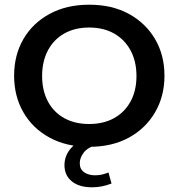

<svg xmlns="http://www.w3.org/2000/svg" viewBox="-20 -614 759 816"><path d="M359 10Q263 10 191 -29Q119 -68 79.5 -136.5Q40 -205 40 -292Q40 -380 79.5 -448Q119 -516 191 -555Q263 -594 359 -594Q456 -594 527.5 -555Q599 -516 639 -448Q679 -380 679 -292Q679 -205 639 -136.5Q599 -68 527.5 -29Q456 10 359 10ZM359 -87Q420 -87 465 -112Q510 -137 535 -183Q560 -229 560 -291Q560 -353 535 -399.5Q510 -446 465 -471.5Q420 -497 359 -497Q298 -497 253 -471.5Q208 -446 183.5 -399.5Q159 -353 159 -291Q159 -229 183.5 -183Q208 -137 253 -112Q298 -87 359 -87ZM371 182Q316 182 285 156.5Q254 131 254 88Q254 47 282 15.5Q310 -16 361 -32L392 0Q352 13 335.5 35Q319 57 319 80Q319 105 337.5 118Q356 131 384 131Q400 131 413 128Q426 125 441 119L454 166Q433 174 413 178Q393 182 371 182Z"/></svg>

Font: Rokkitt SemiBold SemiBold
Style: Regular
Weight: 600
Version: Version 3.103